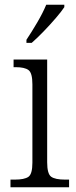

<svg xmlns="http://www.w3.org/2000/svg" viewBox="-20 -786 320 806"><path d="M24 0V-32H42Q82 -32 99 -43.5Q116 -55 116 -103V-432Q116 -480 99.5 -492Q83 -504 46 -504H37V-536H178V-105Q178 -56 195 -44Q212 -32 253 -32H270V0ZM91 -619Q113 -652 136.5 -692Q160 -732 174 -766H250V-756Q239 -739 215 -711Q191 -683 163.5 -654.5Q136 -626 113 -606H91Z"/></svg>

Font: Noto Serif Tamil SemiCondensed Light
Style: Regular
Weight: 300
Width: 4
Designer: Indian Type Foundry, Tom Grace, and the Monotype Design Team
Foundry: Monotype Imaging Inc.
Version: Version 2.004; ttfautohint (v1.8.4.7-5d5b)